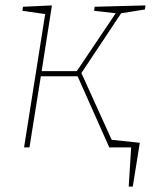

<svg xmlns="http://www.w3.org/2000/svg" viewBox="-20 -534 583 710"><path d="M516 -499 428 -485 281 -264 393 -17 497 -6 471 156H456L465 11H384L267 -252H131L89 11H69L147 -482L63 -494L65 -509L172 -514L134 -271H264L408 -485L328 -494L330 -509L518 -514Z"/></svg>

Font: Bitter Pro Thin
Style: Italic
Weight: 250
Italic angle: -9°
Designer: Sol Matas, and Bitter project Authors
Foundry: Sol Matas
Version: Version 1.010